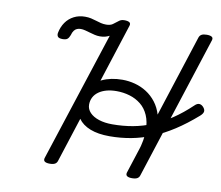

<svg xmlns="http://www.w3.org/2000/svg" viewBox="-101 -1120 1447 1257"><g transform="rotate(10 622.0 -491.0)"><path d="M307 14Q285 14 274.5 7Q264 0 268 -16L549 -879Q535 -872 520 -868Q505 -864 485 -864Q468 -864 451 -868Q434 -872 417 -877Q400 -882 384.5 -886Q369 -890 355 -890Q342 -890 330.5 -885.5Q319 -881 310.5 -869.5Q302 -858 297 -839Q290 -820 280 -812Q270 -804 249 -804Q223 -804 216 -814.5Q209 -825 212 -840Q220 -880 241 -910Q262 -940 295 -957Q328 -974 369 -974Q391 -974 409 -970Q427 -966 444 -960.5Q461 -955 477.5 -951Q494 -947 512 -947Q540 -947 555.5 -958Q571 -969 586 -981Q594 -988 603 -992Q612 -996 626 -996Q649 -996 659.5 -989Q670 -982 665 -966L358 -14Q354 0 342 7Q330 14 307 14ZM865 -168Q890 -247 889.5 -307Q889 -367 870.5 -409.5Q852 -452 819 -478.5Q786 -505 744 -517.5Q702 -530 657 -530Q620 -530 590.5 -522Q561 -514 539 -498.5Q517 -483 505.5 -461Q494 -439 494 -412Q494 -382 516 -359Q538 -336 576.5 -323.5Q615 -311 665 -311Q737 -311 802.5 -323Q868 -335 930 -361Q992 -387 1052.5 -427.5Q1113 -468 1174 -526Q1190 -542 1205 -541Q1220 -540 1233 -525Q1246 -509 1243 -495.5Q1240 -482 1223 -467Q1150 -403 1080.5 -358Q1011 -313 942.5 -285Q874 -257 804.5 -244Q735 -231 661 -231Q585 -231 532.5 -251.5Q480 -272 453 -310.5Q426 -349 426 -403Q426 -462 457.5 -508.5Q489 -555 547 -582.5Q605 -610 682 -610Q724 -610 765.5 -599Q807 -588 843 -565Q879 -542 906.5 -506.5Q934 -471 948 -423Q962 -375 959.5 -313.5Q957 -252 933 -176ZM854 14Q832 14 821.5 7Q811 0 815 -16L1123 -969Q1128 -983 1140 -989.5Q1152 -996 1174 -996Q1197 -996 1207.5 -989Q1218 -982 1213 -966L905 -14Q901 0 889 7Q877 14 854 14Z"/></g></svg>

Font: Playwrite IE
Style: Regular
Weight: 400
Designer: Veronika Burian, José Scaglione
Foundry: TypeTogether
Version: Version 1.002